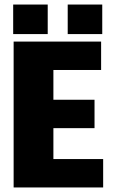

<svg xmlns="http://www.w3.org/2000/svg" viewBox="-20 -825 540 845"><path d="M215 -125H434V0H40V-642H425V-517H215V-386H396V-261H215ZM190 -805V-675H38V-805ZM430 -805V-675H278V-805Z"/></svg>

Font: Teko
Style: Bold
Weight: 700
Designer: Manushi Parikh, Jonny Pinhorn
Foundry: Indian Type Foundry
Version: Version 1.106;PS 1.0;hotconv 1.0.78;makeotf.lib2.5.61930; tt